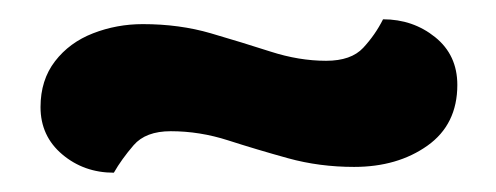

<svg xmlns="http://www.w3.org/2000/svg" viewBox="-20 -360 514 199"><path d="M318 -297Q344 -297 356.5 -310.5Q369 -324 377 -340Q408 -340 431 -321.5Q454 -303 454 -272Q454 -231 423 -209Q392 -187 347 -187Q311 -187 278.5 -196Q246 -205 216.5 -214.5Q187 -224 157 -224Q131 -224 118.5 -209.5Q106 -195 98 -181Q67 -181 44.5 -200Q22 -219 22 -249Q22 -277 37 -296.5Q52 -316 76.5 -325.5Q101 -335 128 -335Q166 -335 198.5 -325.5Q231 -316 260.5 -306.5Q290 -297 318 -297Z"/></svg>

Font: Baloo Bhaijaan 2 SemiBold
Style: Regular
Weight: 600
Designer: Sanskriti Dholi, Noopur Datye and Ek Type
Foundry: Ek Type
Version: Version 1.700